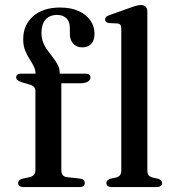

<svg xmlns="http://www.w3.org/2000/svg" viewBox="-20 -758 710 778"><path d="M228.5 -69Q228.5 -56 234.5 -48.5Q240.5 -41 252.5 -40L303.5 -34.5Q313.5 -33.5 318.5 -28.8Q323.5 -24 323.5 -16.5Q323.5 0 301 0H75Q65 0 59.2 -4.2Q53.5 -8.5 53.5 -16Q53.5 -23.5 58.5 -27.8Q63.5 -32 73 -34.5L98 -39.5Q111 -42.5 117.2 -49.5Q123.5 -56.5 123.5 -68V-388Q123.5 -398 118.5 -404.8Q113.5 -411.5 100 -415.5L72 -423.5Q56 -428.5 50.8 -433.5Q45.5 -438.5 45.5 -445Q45.5 -451.5 50.5 -455.5Q55.5 -459.5 66 -459.5H148L124 -442V-459Q124 -475 116.5 -489.8Q109 -504.5 99 -520Q89 -535.5 81.5 -554.5Q74 -573.5 74 -599Q74 -656.5 114 -692Q154 -727.5 223.5 -727.5Q268 -727.5 299.2 -713Q330.5 -698.5 346.8 -674.2Q363 -650 363 -621.5Q363 -594.5 349.5 -580.2Q336 -566 314 -566Q290.5 -566 276.8 -581Q263 -596 263 -621V-645Q263 -670.5 249.2 -684Q235.5 -697.5 210.5 -697.5Q180 -697 164 -678Q148 -659 148 -624.5Q148 -603 155.2 -585.2Q162.5 -567.5 173.8 -552.5Q185 -537.5 196 -523.2Q207 -509 214.5 -494.2Q222 -479.5 222 -462V-441.5L208 -459.5H326Q336 -459.5 341.2 -455.8Q346.5 -452 346.5 -444.5Q346.5 -434 336 -427.2Q325.5 -420.5 303 -420.5H228.5ZM577 -711.5V-68.5Q577 -55 582 -48.2Q587 -41.5 597 -39L619.5 -34Q628.5 -31.5 632.8 -27.2Q637 -23 637 -16.5Q637 -9 631.5 -4.5Q626 0 614.5 0H433Q422 0 416.5 -4.5Q411 -9 411 -16.5Q411 -22.5 415.2 -26.8Q419.5 -31 428 -34L451.5 -39Q461.5 -42 466.5 -48.5Q471.5 -55 471.5 -68.5V-641Q471.5 -652 467.8 -657.2Q464 -662.5 455.5 -663L421.5 -664.5Q413 -666 409.5 -669.5Q406 -673 406 -679Q406 -685.5 410 -689.5Q414 -693.5 425.5 -697.5L508.5 -727Q524.5 -733 534.2 -735.2Q544 -737.5 551 -737.5Q564 -737.5 570.5 -730.5Q577 -723.5 577 -711.5Z"/></svg>

Font: Fraunces Wonky
Style: Regular
Weight: 400
Version: Version 1.000;[b76b70a41]